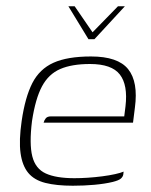

<svg xmlns="http://www.w3.org/2000/svg" viewBox="-20 -585 482 612"><path d="M198 -565H218L275 -482L356 -565H378L281 -460H262ZM212 7Q160 7 124.5 -2Q89 -11 70 -34Q51 -57 45.5 -97Q40 -137 49 -199Q60 -275 83 -320Q106 -365 150.5 -385Q195 -405 270 -405Q356 -405 388.5 -364.5Q421 -324 410 -242L404 -194H119Q121 -202 126 -208Q131 -214 142 -214H376L380 -246Q388 -314 362 -347.5Q336 -381 267 -381Q209 -381 172 -365Q135 -349 114 -310Q93 -271 82 -199Q73 -126 83 -86.5Q93 -47 126 -32Q159 -17 217 -17Q237 -17 260 -18.5Q283 -20 306 -23Q329 -26 347 -30Q365 -34 374 -38L373 -29Q372 -22 365.5 -16Q359 -10 339 -5Q314 1 281 4Q248 7 212 7Z"/></svg>

Font: Genos ExtraLight
Style: Italic
Weight: 250
Italic angle: -8°
Designer: Robert E. Leuschke
Foundry: Robert E. Leuschke
Version: Version 1.010